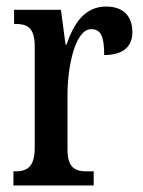

<svg xmlns="http://www.w3.org/2000/svg" viewBox="-20 -566 437 586"><path d="M21 0H266V-43H246C212 -43 186 -51 186 -110V-276C186 -368 211 -477 258 -477C289 -477 298 -453 298 -398C356 -398 384 -424 384 -468C384 -515 358 -546 304 -546C239 -546 206 -496 183 -430H180L166 -536H23V-493H26C61 -493 86 -484 86 -425V-115C86 -52 59 -43 24 -43H21Z"/></svg>

Font: Noto Serif Ethiopic ExtraCondensed Medium
Style: Regular
Weight: 500
Width: 2
Designer: Monotype Design Team
Foundry: Monotype Imaging Inc.
Version: Version 2.102